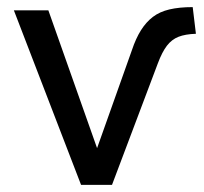

<svg xmlns="http://www.w3.org/2000/svg" viewBox="-20 -520 575 540"><path d="M208 0 19 -491H116L262 -78H244L351 -379Q362 -412 376.5 -435Q391 -458 410 -472.5Q429 -487 456.5 -493.5Q484 -500 522 -500L531 -425Q501 -424 482 -416.5Q463 -409 449.5 -391.5Q436 -374 424 -342L295 0Z"/></svg>

Font: Nunito Sans 10pt SemiCondensed Medium
Style: Regular
Weight: 500
Width: 4
Designer: Vernon Adams
Foundry: Vernon Adams
Version: Version 3.101;gftools[0.9.27]